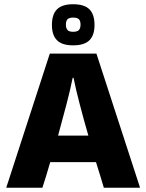

<svg xmlns="http://www.w3.org/2000/svg" viewBox="-20 -895 690 906"><path d="M640 -12V-9H470Q463 -33 453.5 -64Q444 -95 433 -130H217Q197 -60 180 -9H10V-11L215 -642H435ZM323 -528Q313 -477 294 -404Q275 -331 254 -255H397Q375 -331 356 -404Q337 -477 327 -528ZM426 -777Q426 -729 402 -705Q378 -681 325 -681Q273 -681 249 -705Q225 -729 225 -777Q225 -827 249 -851Q273 -875 325 -875Q378 -875 402 -851Q426 -827 426 -777ZM325 -745Q345 -745 352.5 -753.5Q360 -762 360 -779Q360 -796 352.5 -804Q345 -812 325 -812Q306 -812 298.5 -804Q291 -796 291 -779Q291 -762 298.5 -753.5Q306 -745 325 -745Z"/></svg>

Font: Bakbak One
Style: Regular
Weight: 400
Designer: Saumya Kishore and Sanchit Sawaria
Foundry: A Good Feeling
Version: Version 1.003; ttfautohint (v1.8.3)